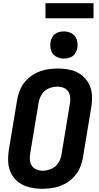

<svg xmlns="http://www.w3.org/2000/svg" viewBox="-20 -1171 616 1199"><path d="M245 8Q278 8 312.5 2Q347 -4 379.5 -20Q412 -36 438 -62.5Q464 -89 478 -121.5Q492 -154 498 -188L550 -502Q557 -542 554 -580.5Q551 -619 533 -651.5Q515 -684 485 -705.5Q455 -727 417.5 -735Q380 -743 340 -743Q307 -743 272.5 -737Q238 -731 205.5 -715Q173 -699 147 -672.5Q121 -646 107 -613.5Q93 -581 87 -547L35 -233Q29 -194 31.5 -155Q34 -116 52 -83.5Q70 -51 100 -30Q130 -9 168 -0.5Q206 8 245 8ZM247 -105Q226 -105 207.5 -112.5Q189 -120 178.5 -136.5Q168 -153 166.5 -173.5Q165 -194 169 -215L221 -529Q225 -556 241 -581.5Q257 -607 284 -618.5Q311 -630 338 -630H339Q359 -630 377.5 -622.5Q396 -615 406.5 -598.5Q417 -582 418.5 -561.5Q420 -541 416 -521L364 -206Q360 -179 344.5 -154Q329 -129 301.5 -117Q274 -105 247 -105ZM379 -805Q398 -805 416.5 -811.5Q435 -818 447 -834.5Q459 -851 463 -870Q467 -897 459.5 -922.5Q452 -948 429 -961.5Q406 -975 379 -975Q360 -975 341.5 -968.5Q323 -962 311 -945.5Q299 -929 296 -911Q291 -883 298.5 -857.5Q306 -832 329 -818.5Q352 -805 379 -805ZM264 -1057H564V-1151H264Z"/></svg>

Font: Iosevka Sparkle Extrabold
Style: Italic
Weight: 800
Italic angle: -9°
Designer: Belleve Invis
Foundry: Belleve Invis
Version: Version 4.5.0; ttfautohint (v1.8.3)